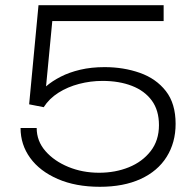

<svg xmlns="http://www.w3.org/2000/svg" viewBox="-20 -706 754 738"><path d="M364 12Q271 12 202 -18Q133 -48 96 -99Q59 -150 59 -214H121Q121 -164 154.5 -125.5Q188 -87 242.5 -64.5Q297 -42 361 -42Q423 -42 475 -63Q527 -84 559 -125Q591 -166 591 -225Q591 -282 563.5 -319.5Q536 -357 487 -376Q438 -395 374 -395Q328 -395 284 -383.5Q240 -372 204.5 -349.5Q169 -327 148 -294L92 -305L128 -686H609V-625H181L157 -374Q180 -394 213 -411Q246 -428 288.5 -438Q331 -448 382 -448Q455 -448 517.5 -426Q580 -404 617.5 -356Q655 -308 655 -230Q655 -158 620.5 -103Q586 -48 520.5 -18Q455 12 364 12Z"/></svg>

Font: Archivo Expanded ExtraLight
Style: Regular
Weight: 250
Width: 7
Designer: Hector Gatti
Foundry: Omnibus-Type
Version: Version 2.001